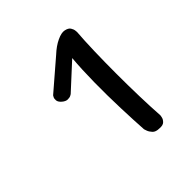

<svg xmlns="http://www.w3.org/2000/svg" viewBox="-107 -709 448 448"><g transform="rotate(-45 117.0 -485.5)"><path d="M168 -327Q156 -327 150.5 -333Q145 -339 143 -345Q141 -351 141 -351Q139 -382 137.5 -424.5Q136 -467 136.5 -510Q137 -553 140 -587L78 -530Q78 -530 74.5 -528Q71 -526 64.5 -526Q58 -526 51 -532Q44 -538 43.5 -544Q43 -550 45 -553.5Q47 -557 47 -557L119 -619Q134 -633 149 -640Q164 -647 173 -645Q183 -643 186.5 -637.5Q190 -632 190.5 -627Q191 -622 191 -622Q189 -597 188 -562Q187 -527 187 -488.5Q187 -450 188 -413.5Q189 -377 191 -347Q191 -347 190 -341.5Q189 -336 184 -331Q179 -326 168 -327Z"/></g></svg>

Font: Sour Gummy
Style: Regular
Weight: 400
Designer: Stefie Justprince
Foundry: Eifetstype
Version: Version 1.000